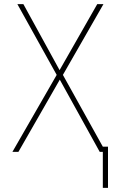

<svg xmlns="http://www.w3.org/2000/svg" viewBox="-20 -734 570 928"><path d="M40 0 254 -372 64 -714H93L268 -395L450 -714H480L284 -372L477 -25H502V174H477V0H462L269 -349L69 0Z"/></svg>

Font: Noto Sans Mono Condensed Thin
Style: Regular
Weight: 100
Width: 3
Designer: Monotype Design Team
Foundry: Monotype Imaging Inc.
Version: Version 2.014; ttfautohint (v1.8.4.7-5d5b)